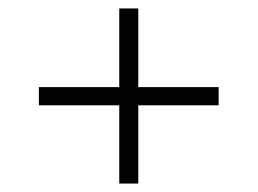

<svg xmlns="http://www.w3.org/2000/svg" viewBox="-20 -577 609 454"><path d="M497 -328V-371H307V-557H262V-371H72V-328H262V-143H307V-328Z"/></svg>

Font: Montserrat Custom ExtraLight
Style: Regular
Weight: 300
Designer: Julieta Ulanovsky
Foundry: Julieta Ulanovsky
Version: Version 7.200